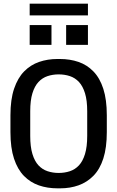

<svg xmlns="http://www.w3.org/2000/svg" viewBox="-20 -1018 640 1048"><path d="M294 10Q239 10 192.5 -6Q146 -22 111 -57.5Q76 -93 56.5 -152Q37 -211 37 -297V-389Q37 -475 57 -534Q77 -593 112 -628.5Q147 -664 193.5 -680Q240 -696 293 -696H307Q362 -696 408.5 -680Q455 -664 490 -628Q525 -592 544 -533Q563 -474 563 -389V-297Q563 -212 544 -153Q525 -94 490 -58.5Q455 -23 409 -6.5Q363 10 308 10ZM300 -74Q333 -74 361.5 -83.5Q390 -93 411 -115.5Q432 -138 444 -177.5Q456 -217 456 -276V-411Q456 -470 444 -509Q432 -548 411 -570.5Q390 -593 361.5 -602.5Q333 -612 300 -612Q268 -612 239.5 -602.5Q211 -593 190 -570.5Q169 -548 157 -509Q145 -470 145 -411V-276Q145 -217 157 -177.5Q169 -138 190 -115.5Q211 -93 239.5 -83.5Q268 -74 300 -74ZM142 -934V-998H460V-934ZM460 -773H341V-881H460ZM261 -773H142V-881H261Z"/></svg>

Font: Chivo Mono Medium
Style: Regular
Weight: 400
Monospace: yes
Version: Version 1.008